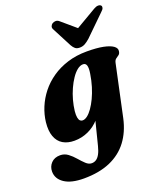

<svg xmlns="http://www.w3.org/2000/svg" viewBox="-224 -832 994 1193"><g transform="rotate(-20 273.5 -235.0)"><path d="M478.5 -13.5Q460 71 414.8 131Q369.5 191 296.5 222.8Q223.5 254.5 122 254.5Q38.5 254.5 -6 224.5Q-50.5 194.5 -50.5 146.5Q-50.5 114 -28.8 91Q-7 68 30.5 68Q59 68 81.8 85Q104.5 102 124 124.8Q143.5 147.5 161.8 164.8Q180 182 200 182Q216 182 229.2 173.5Q242.5 165 253.2 145.8Q264 126.5 272 94.5L337 -162L361 -147.5Q346.5 -98 314.2 -61.8Q282 -25.5 238.8 -5.8Q195.5 14 147 14Q102.5 14 71.5 -4.5Q40.5 -23 26.5 -60.8Q12.5 -98.5 18.5 -155Q24 -203.5 43.5 -250.8Q63 -298 96 -339.8Q129 -381.5 175 -413.2Q221 -445 279.2 -463.2Q337.5 -481.5 407 -481.5Q473 -481.5 515.8 -472.8Q558.5 -464 578.8 -449Q599 -434 596 -415.5Q594 -399 584.5 -392Q575 -385 565.2 -378.2Q555.5 -371.5 551.5 -354ZM210.5 -158.5Q208 -132 211 -116.2Q214 -100.5 221 -94Q228 -87.5 237.5 -87.5Q253 -87.5 269.8 -100.5Q286.5 -113.5 303 -137Q319.5 -160.5 334.8 -192.5Q350 -224.5 361.8 -263Q373.5 -301.5 380 -343.5Q386 -380.5 380.5 -397.5Q375 -414.5 358 -414.5Q338.5 -414.5 319 -399Q299.5 -383.5 281.8 -357.2Q264 -331 249 -297.8Q234 -264.5 224.2 -228.8Q214.5 -193 210.5 -158.5ZM442.5 -605 313 -715.5Q302.5 -725 290 -725Q277.5 -725 267 -718Q259.5 -712.5 255.8 -702.5Q252 -692.5 259.5 -680L326 -552Q335 -536 345.8 -527.2Q356.5 -518.5 375.5 -518.5Q394.5 -518.5 410.2 -527.2Q426 -536 444 -552L575 -680Q589.5 -692.5 592 -702.5Q594.5 -712.5 589.5 -718Q583.5 -725 570.8 -725Q558 -725 542 -715.5L353.5 -605Z"/></g></svg>

Font: Fraunces ExtraBold
Style: Italic
Weight: 800
Italic angle: -16°
Version: Version 1.000;[b76b70a41]